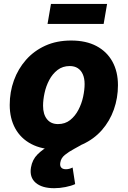

<svg xmlns="http://www.w3.org/2000/svg" viewBox="-20 -756 655 984"><path d="M270 10.3Q193.8 10.3 140.1 -18.1Q86.4 -46.4 58.1 -97.9Q29.8 -149.4 29.8 -218.3Q29.8 -284.7 51.3 -344Q72.8 -403.3 113.5 -449.5Q154.3 -495.6 212.4 -522Q270.5 -548.3 344.7 -548.3Q420.9 -548.3 474.4 -520Q527.8 -491.7 556.2 -440.2Q584.5 -388.7 584.5 -319.3Q584.5 -253.9 563.5 -194.6Q542.5 -135.3 502 -89.1Q461.4 -43 403.1 -16.4Q344.7 10.3 270 10.3ZM277.3 -120.1Q313.5 -120.1 339.4 -140.6Q365.2 -161.1 381.8 -192.9Q398.4 -224.6 406 -260Q413.6 -295.4 413.6 -325.2Q413.6 -354.5 404.5 -375Q395.5 -395.5 378.7 -406.5Q361.8 -417.5 337.4 -417.5Q301.3 -417.5 275.1 -397.5Q249 -377.4 232.4 -345.9Q215.8 -314.5 208.3 -279.3Q200.7 -244.1 200.7 -213.9Q200.7 -170.4 220.7 -145.3Q240.7 -120.1 277.3 -120.1ZM257.8 208.5Q194.8 208.5 162.6 180.4Q130.4 152.3 138.7 102.5Q145.5 62 172.4 35.2Q199.2 8.3 238 -12Q276.9 -32.2 320.1 -52.5Q363.3 -72.8 403.3 -99.9Q443.4 -127 472.4 -167.5Q501.5 -208 511.7 -269H581.1Q569.8 -201.2 545.4 -155.3Q521 -109.4 489 -79.3Q457 -49.3 423.8 -29.3Q390.6 -9.3 361.3 6.3Q332 22 312.3 38.1Q292.5 54.2 289.1 77.1Q286.1 93.3 293.5 102.3Q300.8 111.3 317.9 111.3Q326.7 111.3 335 109.1Q343.3 106.9 352.1 102.5L365.2 187.5Q345.2 196.8 315.7 202.6Q286.1 208.5 257.8 208.5ZM528.8 -735.8 511.2 -633.3H223.6L241.2 -735.8Z"/></svg>

Font: Inter 17pt ExtraBold
Style: Italic
Weight: 800
Italic angle: -9.3988°
Version: Version 4.001;git-66647c0bb